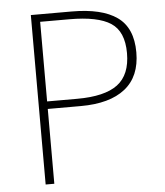

<svg xmlns="http://www.w3.org/2000/svg" viewBox="-52 -772 702 819"><g transform="rotate(-5 299.0 -363.0)"><path d="M110.4 0V-725.6H285.2Q414.1 -725.6 479.5 -679.2Q544.9 -632.8 544.9 -528.3Q544.9 -424.8 479 -372.6Q413.1 -320.3 289.1 -320.3H147.5V0ZM147.5 -352.5H276.4Q394.5 -352.5 449.7 -394Q504.9 -435.5 504.9 -528.3Q504.9 -621.1 449.7 -657.2Q394.5 -693.4 272.5 -693.4H147.5Z"/></g></svg>

Font: Bpmf Zihi Sans ExtraLight
Style: ExtraLight
Weight: 250
Foundry: But Ko
Version: Version 1.320